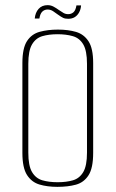

<svg xmlns="http://www.w3.org/2000/svg" viewBox="-20 -714 449 746"><path d="M203 12Q164 12 133.5 3Q103 -6 85 -34Q67 -62 67 -120V-469Q67 -527 85 -554.5Q103 -582 134.5 -590.5Q166 -599 205 -599Q245 -599 275.5 -590Q306 -581 324 -553.5Q342 -526 342 -469V-120Q342 -61 324 -33Q306 -5 275 3.5Q244 12 203 12ZM204 -6Q238 -6 263.5 -13.5Q289 -21 303.5 -45.5Q318 -70 318 -121V-466Q318 -517 303.5 -541.5Q289 -566 263 -573.5Q237 -581 204 -581Q170 -581 144.5 -573.5Q119 -566 104.5 -541.5Q90 -517 90 -466V-121Q90 -70 104.5 -45.5Q119 -21 144.5 -13.5Q170 -6 204 -6ZM245 -641Q233 -641 225.5 -644.5Q218 -648 204 -658Q197 -663 187 -670Q177 -677 165 -677Q153 -677 144.5 -669Q136 -661 133 -642H115Q117 -665 130 -679.5Q143 -694 165 -694Q177 -694 187.5 -688.5Q198 -683 209 -675Q219 -668 227 -663.5Q235 -659 245 -659Q257 -659 265.5 -666.5Q274 -674 277 -693H295Q294 -678 287.5 -666Q281 -654 270.5 -647.5Q260 -641 245 -641Z"/></svg>

Font: Alumni Sans Thin Thin
Style: Regular
Weight: 250
Version: Version 1.018